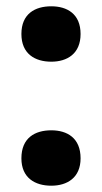

<svg xmlns="http://www.w3.org/2000/svg" viewBox="-20 -578 325 610"><path d="M48 -470C48 -407 91 -382 143 -382C193 -382 236 -407 236 -470C236 -534 193 -558 143 -558C91 -558 48 -534 48 -470ZM48 -75C48 -13 91 12 143 12C193 12 236 -13 236 -75C236 -140 193 -164 143 -164C91 -164 48 -140 48 -75Z"/></svg>

Font: Noto Sans Thai Looped ExtraBold
Style: Regular
Weight: 800
Designer: Cadson Demak Team
Foundry: Cadson Demak Co., Ltd.
Version: Version 1.001